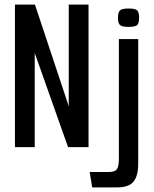

<svg xmlns="http://www.w3.org/2000/svg" viewBox="-20 -640 669 835"><path d="M45 0V-620H132L277 -184L278 -179L279 -178V-620H365V0H276L133 -404L131 -411V0ZM381 175 370 108H454Q480 108 488.5 95.5Q497 83 497 52V-470H581V74Q581 124 561 149.5Q541 175 488 175ZM539 -523Q510 -523 501.5 -531.5Q493 -540 493 -562Q493 -586 501.5 -594.5Q510 -603 539 -603Q569 -603 577 -594.5Q585 -586 585 -562Q585 -540 577 -531.5Q569 -523 539 -523Z"/></svg>

Font: Smooch Sans Thin SemiBold
Style: Regular
Weight: 600
Version: Version 1.010